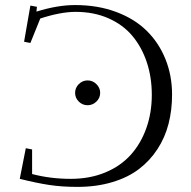

<svg xmlns="http://www.w3.org/2000/svg" viewBox="-20 -729 754 759"><path d="M58.1 -22 82 -143.1 106.9 -138.2V-41Q179.2 -22 259.8 -22Q335 -22 395.8 -47.1Q456.5 -72.3 496.6 -116.7Q536.6 -161.1 558.3 -221.9Q580.1 -282.7 580.1 -354Q580.1 -423.3 560.3 -482.9Q540.5 -542.5 503.4 -586.9Q466.3 -631.3 408.7 -656.7Q351.1 -682.1 278.8 -682.1Q219.7 -682.1 139.2 -655.8L100.1 -559.1L75.2 -564L100.1 -707L126 -702.1L124 -683.1Q207 -709 276.9 -709Q366.2 -709 439 -681.9Q511.7 -654.8 559.8 -607.4Q607.9 -560.1 634 -495.4Q660.2 -430.7 660.2 -355Q660.2 -293.5 646.2 -239.3Q632.3 -185.1 602.3 -139.2Q572.3 -93.3 528.8 -60.3Q485.4 -27.3 423.3 -8.8Q361.3 9.8 286.1 9.8Q225.1 9.8 174.8 2.2Q124.5 -5.4 58.1 -22ZM291.5 -327.4Q276.9 -341.8 276.9 -361.8Q276.9 -381.8 291.5 -396.5Q306.2 -411.1 326.2 -411.1Q346.2 -411.1 361.1 -396.5Q376 -381.8 376 -361.8Q376 -341.8 361.1 -327.4Q346.2 -313 326.2 -313Q306.2 -313 291.5 -327.4Z"/></svg>

Font: Dehuti
Style: Book
Weight: 400
Version: Version 1.2